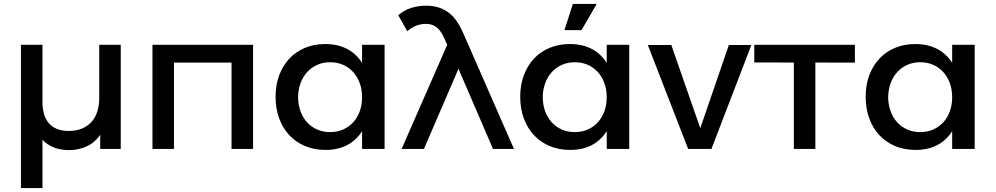

<svg xmlns="http://www.w3.org/2000/svg" viewBox="-20 -761 5090 981"><path d="M87 -532H197V-240Q197 -206.5 204.8 -179.2Q212.5 -152 228.8 -132.5Q245 -113 270.5 -102.5Q296 -92 331 -92Q369 -92 398.2 -104Q427.5 -116 447.2 -137.8Q467 -159.5 477 -190.8Q487 -222 487 -260V-532H597V0H492V-72.5Q466 -33.5 424.2 -13.8Q382.5 6 333 6Q289.5 6 255.2 -7.5Q221 -21 197 -47V200H87Z M1273 -532V0H1163V-441H869V0H759V-532Z M1830 -91Q1801 -44.5 1754 -19.8Q1707 5 1643 5Q1585.5 5 1538.5 -14.8Q1491.5 -34.5 1458 -70.5Q1424.5 -106.5 1406.2 -156.5Q1388 -206.5 1388 -267Q1388 -327 1406.5 -376.5Q1425 -426 1458.2 -461.5Q1491.5 -497 1538.2 -516.5Q1585 -536 1641 -536Q1705.5 -536 1753 -511.2Q1800.5 -486.5 1830 -439.5V-532H1945V0H1830ZM1667 -443Q1631 -443 1601 -429.8Q1571 -416.5 1549.2 -392.5Q1527.5 -368.5 1515.5 -335.8Q1503.5 -303 1503 -264Q1503.5 -225 1515.5 -192.2Q1527.5 -159.5 1549 -136Q1570.5 -112.5 1600.5 -99.2Q1630.5 -86 1667 -86Q1703 -86 1733 -99.2Q1763 -112.5 1784.5 -136Q1806 -159.5 1818 -192.2Q1830 -225 1830 -264Q1830 -303.5 1818 -336.2Q1806 -369 1784.5 -392.8Q1763 -416.5 1733 -429.8Q1703 -443 1667 -443Z M2155 -732Q2194.5 -732 2224.5 -721.8Q2254.5 -711.5 2278 -692Q2301.5 -672.5 2319.2 -644.2Q2337 -616 2352 -580L2606 0H2499L2322.5 -409.5L2146 0H2032L2265 -532L2252 -561Q2244.5 -578 2236 -592.2Q2227.5 -606.5 2216.2 -617Q2205 -627.5 2190 -633.2Q2175 -639 2155 -639Q2129 -639 2104.5 -629Q2080 -619 2061 -601L2015 -683Q2043 -708.5 2080.2 -720.2Q2117.5 -732 2155 -732Z M3080 -91Q3051 -44.5 3004 -19.8Q2957 5 2893 5Q2835.5 5 2788.5 -14.8Q2741.5 -34.5 2708 -70.5Q2674.5 -106.5 2656.2 -156.5Q2638 -206.5 2638 -267Q2638 -327 2656.5 -376.5Q2675 -426 2708.2 -461.5Q2741.5 -497 2788.2 -516.5Q2835 -536 2891 -536Q2955.5 -536 3003 -511.2Q3050.5 -486.5 3080 -439.5V-532H3195V0H3080ZM2917 -443Q2881 -443 2851 -429.8Q2821 -416.5 2799.2 -392.5Q2777.5 -368.5 2765.5 -335.8Q2753.5 -303 2753 -264Q2753.5 -225 2765.5 -192.2Q2777.5 -159.5 2799 -136Q2820.5 -112.5 2850.5 -99.2Q2880.5 -86 2917 -86Q2953 -86 2983 -99.2Q3013 -112.5 3034.5 -136Q3056 -159.5 3068 -192.2Q3080 -225 3080 -264Q3080 -303.5 3068 -336.2Q3056 -369 3034.5 -392.8Q3013 -416.5 2983 -429.8Q2953 -443 2917 -443ZM2907 -741H3029L2951 -607H2864Z M3290 -531H3410L3558 -106L3704 -531H3819L3615 0H3496Z M4348 -532V-441L4146 -441.5V0H4036V-441.5L3834 -442V-532Z M4845 -91Q4816 -44.5 4769 -19.8Q4722 5 4658 5Q4600.5 5 4553.5 -14.8Q4506.5 -34.5 4473 -70.5Q4439.5 -106.5 4421.2 -156.5Q4403 -206.5 4403 -267Q4403 -327 4421.5 -376.5Q4440 -426 4473.2 -461.5Q4506.5 -497 4553.2 -516.5Q4600 -536 4656 -536Q4720.5 -536 4768 -511.2Q4815.5 -486.5 4845 -439.5V-532H4960V0H4845ZM4682 -443Q4646 -443 4616 -429.8Q4586 -416.5 4564.2 -392.5Q4542.5 -368.5 4530.5 -335.8Q4518.5 -303 4518 -264Q4518.5 -225 4530.5 -192.2Q4542.5 -159.5 4564 -136Q4585.5 -112.5 4615.5 -99.2Q4645.5 -86 4682 -86Q4718 -86 4748 -99.2Q4778 -112.5 4799.5 -136Q4821 -159.5 4833 -192.2Q4845 -225 4845 -264Q4845 -303.5 4833 -336.2Q4821 -369 4799.5 -392.8Q4778 -416.5 4748 -429.8Q4718 -443 4682 -443Z"/></svg>

Font: Argentum Sans
Style: Regular
Weight: 400
Designer: Julieta Ulanovsky, Owen Earl, Chris M. Simpson, Rasmus Andersson, Cristiano Sobral
Foundry: The Argentum Sans Project Authors
Version: Version 3.135; ttfautohint (v1.8.4.7-5d5b-dirty)